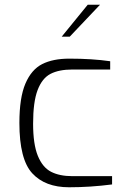

<svg xmlns="http://www.w3.org/2000/svg" viewBox="-20 -786 530 812"><path d="M62 -266Q62 -373 87.5 -432.5Q113 -492 158.5 -515Q204 -538 273 -538Q370 -538 446 -527V-492H286Q229 -492 193.5 -473.5Q158 -455 139 -405Q120 -355 120 -263Q120 -176 140 -127Q160 -78 196 -59.5Q232 -41 286 -41H454V-6Q362 6 272 6Q171 6 116.5 -53Q62 -112 62 -266ZM351 -766H403L275 -631H241Z"/></svg>

Font: Exo Light
Style: Regular
Weight: 300
Designer: Natanael Gama
Foundry: Natanael Gama
Version: Version 1.500; ttfautohint (v1.6)